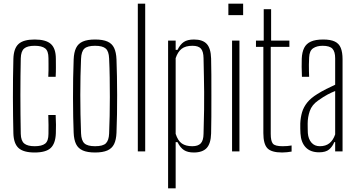

<svg xmlns="http://www.w3.org/2000/svg" viewBox="-20 -820 1934 1040"><path d="M241.5 -404Q242.5 -423 242.8 -440.2Q243 -457.5 242.8 -473.5Q242.5 -489.5 242.5 -505Q242.5 -544 224.5 -558Q206.5 -572 167.5 -572Q128 -572 110.8 -557.2Q93.5 -542.5 92.5 -504Q91.5 -457.5 91 -407.5Q90.5 -357.5 90.5 -305.2Q90.5 -253 91 -200Q91.5 -147 92.5 -95Q93.5 -57 111.5 -42.5Q129.5 -28 167.5 -28Q206.5 -28 224.5 -42Q242.5 -56 242.5 -95Q242.5 -119 242.8 -143Q243 -167 241.5 -197H281.5Q283 -172.5 283.2 -144.2Q283.5 -116 282.5 -98Q280.5 -42.5 254.5 -18.2Q228.5 6 167.5 6Q107 6 80.5 -18.2Q54 -42.5 52.5 -98Q51.5 -141 50.8 -190Q50 -239 50 -291.2Q50 -343.5 50.5 -396.8Q51 -450 52.5 -501Q54 -557.5 80.5 -581.8Q107 -606 167.5 -606Q228.5 -606 255.5 -581.8Q282.5 -557.5 282.5 -502Q282.5 -479.5 282.8 -455.8Q283 -432 281.5 -404Z M495 6Q453.5 6 428.5 -5Q403.5 -16 392 -39.5Q380.5 -63 379 -101Q377.5 -138 376.5 -186.2Q375.5 -234.5 375.5 -288.2Q375.5 -342 376.2 -395.8Q377 -449.5 379 -498Q380.5 -536.5 392 -560.2Q403.5 -584 428.5 -595Q453.5 -606 495 -606Q537 -606 562 -595Q587 -584 598.2 -560.2Q609.5 -536.5 611 -498Q612.5 -455.5 613.5 -406.5Q614.5 -357.5 614.5 -305.8Q614.5 -254 613.8 -202Q613 -150 611 -101Q609.5 -63 598 -39.5Q586.5 -16 561.5 -5Q536.5 6 495 6ZM495 -28Q538 -28 553.8 -44Q569.5 -60 571 -96Q573 -142 574 -192Q575 -242 575 -294.5Q575 -347 574.2 -399.8Q573.5 -452.5 571 -504Q569.5 -542.5 552.5 -557.2Q535.5 -572 495 -572Q454 -572 437.2 -556.8Q420.5 -541.5 419 -501Q417 -456 416 -406.2Q415 -356.5 415 -304.8Q415 -253 416 -200.8Q417 -148.5 419 -98Q420.5 -59 437.2 -43.5Q454 -28 495 -28Z M726.5 0V-800H766.5V0Z M890.5 200V-600H931.5V-550H941.5Q956 -579.5 975.8 -592.8Q995.5 -606 1030.5 -606Q1078 -606 1100 -582Q1122 -558 1123.5 -503Q1124.5 -469.5 1124.8 -415.5Q1125 -361.5 1125 -301.5Q1125 -241.5 1124.8 -187Q1124.5 -132.5 1123.5 -97Q1122 -42.5 1099.5 -18.2Q1077 6 1029.5 6Q996.5 6 976.5 -7Q956.5 -20 941.5 -50H931.5V200ZM1021.5 -28Q1053 -28 1067.5 -43.5Q1082 -59 1082.5 -95Q1085 -172.5 1085.5 -226.2Q1086 -280 1085.8 -322.5Q1085.5 -365 1084.5 -407.8Q1083.5 -450.5 1082.5 -505Q1082 -541 1068.5 -556.5Q1055 -572 1022.5 -572Q985 -572 964 -555.8Q943 -539.5 931.5 -505V-95Q943.5 -57.5 965 -42.8Q986.5 -28 1021.5 -28Z M1217 -738V-800H1297V-738ZM1237 0V-600H1277V0Z M1508.5 6Q1450 6 1428.2 -17.2Q1406.5 -40.5 1406.5 -99V-566H1366.5V-600H1408.5V-770H1448.5V-600H1547.5V-566H1446.5V-95Q1446.5 -56 1458 -42Q1469.5 -28 1510.5 -28Q1526.5 -28 1536.2 -29Q1546 -30 1559.5 -32V1Q1547.5 3 1534.8 4.5Q1522 6 1508.5 6Z M1708.5 5Q1661.5 5 1636 -21.8Q1610.5 -48.5 1607.5 -97Q1607 -112 1606.5 -123.8Q1606 -135.5 1606.5 -151Q1608 -184 1616.2 -212Q1624.5 -240 1644 -264.5Q1663.5 -289 1699.5 -311Q1720 -324 1747 -337.8Q1774 -351.5 1795.5 -361V-504Q1795.5 -540 1780.8 -556Q1766 -572 1727.5 -572Q1696 -572 1676 -558.5Q1656 -545 1654.5 -509Q1653.5 -489 1653.2 -469.8Q1653 -450.5 1653.5 -433.8Q1654 -417 1654.5 -404H1615.5Q1614 -433.5 1614 -457.2Q1614 -481 1614.5 -502Q1616 -537.5 1627.5 -560.5Q1639 -583.5 1664 -594.8Q1689 -606 1730.5 -606Q1770.5 -606 1793.5 -595Q1816.5 -584 1826 -560.2Q1835.5 -536.5 1835.5 -499V0H1795.5V-50H1790.5Q1781 -26 1762.8 -10.5Q1744.5 5 1708.5 5ZM1712.5 -28Q1744 -28 1764.2 -44Q1784.5 -60 1795.5 -92V-327Q1775.5 -319 1754.5 -308Q1733.5 -297 1702.5 -275Q1669.5 -252 1658 -218.8Q1646.5 -185.5 1646.5 -150Q1646.5 -136 1646.8 -122.5Q1647 -109 1647.5 -99Q1650 -67 1667 -47.5Q1684 -28 1712.5 -28Z"/></svg>

Font: Big Shoulders Text Thin Thin
Style: Regular
Weight: 250
Version: Version 2.002